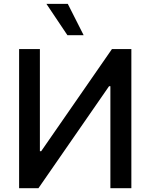

<svg xmlns="http://www.w3.org/2000/svg" viewBox="-20 -984 787 1004"><path d="M79.9 -727.3H188.6V-193.2H195.3L565.3 -727.3H666.9V0H557.2V-533.4H550.4L181.1 0H79.9ZM332.4 -800.1 222.7 -963.8H334.5L417.3 -800.1Z"/></svg>

Font: InterMG Medium
Style: Regular
Weight: 500
Designer: Rasmus Andersson
Foundry: rsms
Version: Version 3.019;December 26, 2023;FontCreator 15.0.0.2955 64-b